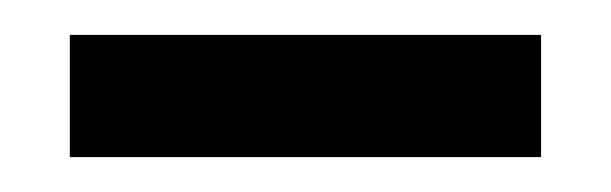

<svg xmlns="http://www.w3.org/2000/svg" viewBox="-20 -680 350 110"><path d="M290 -660V-590H20V-660Z"/></svg>

Font: Scada
Style: Regular
Weight: 400
Designer: Jovanny Lemonad
Foundry: Jovanny Lemonad
Version: Version 3.005; ttfautohint (v0.91) -l 8 -r 50 -G 200 -x 0 -w